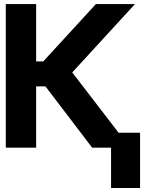

<svg xmlns="http://www.w3.org/2000/svg" viewBox="-20 -739 784 961"><path d="M441.2 0 207.6 -306.6H160.9V0H9V-718.8H160.9V-431.8H196.7L460.2 -718.8H655.7L341.6 -376.4L630.9 0ZM681.1 -74.8V202H535.9V-74.8Z"/></svg>

Font: Inter Display V
Style: Regular
Weight: 400
Designer: Rasmus Andersson
Foundry: rsms
Version: Version 3.015;git-src